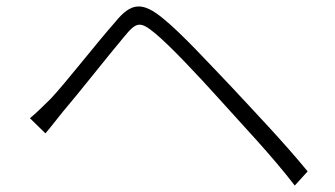

<svg xmlns="http://www.w3.org/2000/svg" viewBox="-20 -637 1040 596"><path d="M121 -223C136 -240 156 -267 175 -290C223 -346 314 -462 367 -525C404 -570 416 -571 461 -534C508 -495 591 -407 663 -327C729 -253 823 -155 895 -61L935 -105C863 -193 763 -298 696 -370C630 -439 543 -534 487 -579C421 -634 386 -628 338 -569C277 -500 185 -381 137 -330C113 -307 97 -290 73 -270Z"/></svg>

Font: Spoqa Han Sans Neo Light
Style: Regular
Weight: 300
Designer: [Spoqa Han Sans Neo] Dong-huui Kim ___ Younghwa Kang ___ Yujin Lee ___ [Noto Sans] Ryoko NISHIZUKA ____ (kana & ideograp
Foundry: Spoqa (http://www.spoqa-han-sans.com)
Version: Version 1.100;hotconv 1.0.109;makeotfexe 2.5.65596